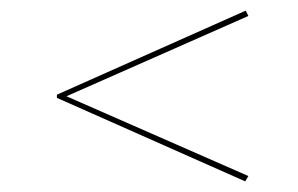

<svg xmlns="http://www.w3.org/2000/svg" viewBox="-20 -433 560 361"><path d="M87 -249V-255L442 -413L447 -403L105 -252L447 -102L441 -92Z"/></svg>

Font: Almendra Display
Style: Regular
Weight: 400
Designer: Ana Sanfelippo
Foundry: Ana Sanfelippo
Version: Version 1.004